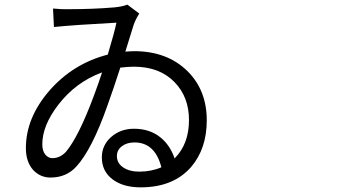

<svg xmlns="http://www.w3.org/2000/svg" viewBox="-20 -766 1540 822"><path d="M582 36.1Q506.8 36.1 461.4 1.5Q416 -33.2 416 -91.8Q416 -144.5 456.1 -179.7Q496.1 -214.8 553.7 -214.8Q621.1 -214.8 667 -177.7Q708 -144.5 727.5 -87.9Q789.1 -149.4 789.1 -252Q789.1 -350.6 727.5 -414.1Q663.1 -480.5 552.7 -480.5Q532.2 -480.5 495.1 -476.6Q465.8 -385.7 440.4 -315.4Q374 -126 306.6 -52.7Q263.7 -5.9 196.3 -5.9Q153.3 -5.9 123 -37.1Q90.8 -72.3 90.8 -131.8Q90.8 -261.7 191.4 -377.9Q293 -494.1 441.4 -532.2Q468.8 -623 478.5 -668.9Q296.9 -659.2 210.9 -650.4L207 -729.5Q248 -725.6 269.5 -726.6Q377.9 -726.6 469.7 -734.4Q502 -737.3 525.4 -746.1L576.2 -708Q559.6 -681.6 551.8 -658.2L516.6 -544.9Q542 -546.9 554.7 -546.9Q695.3 -546.9 782.2 -461.9Q865.2 -379.9 865.2 -251Q865.2 -129.9 798.8 -51.8Q722.7 36.1 582 36.1ZM576.2 -31.2Q627.9 -31.2 670.9 -49.8Q643.6 -156.2 555.7 -156.2Q523.4 -156.2 502 -140.1Q480.5 -124 480.5 -97.7Q480.5 -67.4 507.3 -49.3Q534.2 -31.2 576.2 -31.2ZM204.1 -88.9Q236.3 -88.9 261.7 -115.2Q316.4 -179.7 382.8 -358.4Q401.4 -408.2 417 -456.1Q304.7 -415 229.5 -317.4Q161.1 -228.5 161.1 -148.4Q161.1 -120.1 173.8 -104.5Q186.5 -88.9 204.1 -88.9Z"/></svg>

Font: Bpmf GenYo Gothic R
Style: R
Weight: 400
Foundry: But Ko
Version: Version 1.320